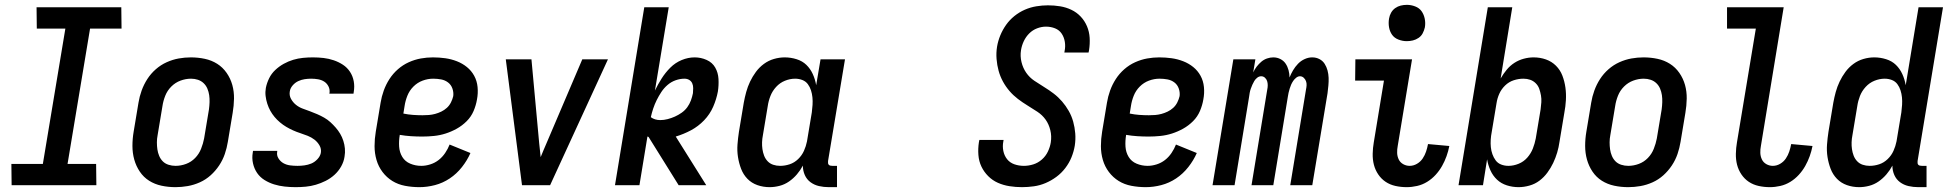

<svg xmlns="http://www.w3.org/2000/svg" viewBox="-20 -765 8045 793"><path d="M378 0H28L27 -88H157L250 -647H132L131 -735H481L482 -647H352L259 -88H377Z M705 8Q675 8 647 2Q619 -4 596 -18.5Q573 -33 557.5 -56Q542 -79 534.5 -106Q527 -133 527 -162.5Q527 -192 532 -221L552 -341Q556 -366 565 -391Q574 -416 588.5 -438.5Q603 -461 623.5 -479Q644 -497 668.5 -508Q693 -519 718 -523.5Q743 -528 768 -528Q798 -528 826 -522Q854 -516 877 -501.5Q900 -487 916 -464Q932 -441 939.5 -414Q947 -387 946.5 -357.5Q946 -328 941 -299L921 -179Q917 -154 908.5 -129Q900 -104 885 -81.5Q870 -59 850 -41Q830 -23 805.5 -12Q781 -1 755.5 3.5Q730 8 705 8ZM705 -80Q727 -80 748.5 -88Q770 -96 786 -112.5Q802 -129 810.5 -150.5Q819 -172 823 -193L843 -313Q845 -328 845.5 -343Q846 -358 844 -372Q842 -386 836.5 -399Q831 -412 821 -421.5Q811 -431 797.5 -435.5Q784 -440 769 -440Q747 -440 725.5 -432Q704 -424 687.5 -407.5Q671 -391 662.5 -369.5Q654 -348 651 -327L631 -207Q628 -192 628 -177Q628 -162 630 -148Q632 -134 637.5 -121Q643 -108 652.5 -98.5Q662 -89 676 -84.5Q690 -80 705 -80Z M1201 8Q1178 8 1155.5 5.5Q1133 3 1112 -3.5Q1091 -10 1072.5 -21.5Q1054 -33 1042 -50.5Q1030 -68 1025 -90Q1020 -112 1024 -135L1025 -142H1125V-139Q1122 -124 1130 -111Q1138 -98 1150.5 -91Q1163 -84 1178 -82Q1193 -80 1209 -80Q1223 -80 1237.5 -82Q1252 -84 1265.5 -89.5Q1279 -95 1290.5 -107Q1302 -119 1305 -133Q1308 -150 1299.5 -164.5Q1291 -179 1278.5 -188.5Q1266 -198 1251 -204Q1236 -210 1220.5 -215Q1205 -220 1190.5 -226.5Q1176 -233 1162.5 -241Q1149 -249 1136.5 -259.5Q1124 -270 1114 -282Q1104 -294 1096.5 -307.5Q1089 -321 1084 -336.5Q1079 -352 1077 -368.5Q1075 -385 1078 -402Q1082 -422 1091.5 -441.5Q1101 -461 1117 -476Q1133 -491 1152 -501.5Q1171 -512 1191 -518Q1211 -524 1231.5 -526Q1252 -528 1272 -528Q1295 -528 1316.5 -525.5Q1338 -523 1358.5 -516Q1379 -509 1396.5 -497.5Q1414 -486 1425.5 -468.5Q1437 -451 1441 -429.5Q1445 -408 1441 -385L1440 -378H1340L1341 -381Q1343 -396 1336.5 -408.5Q1330 -421 1319 -428Q1308 -435 1294 -437.5Q1280 -440 1265 -440Q1252 -440 1238.5 -438Q1225 -436 1212 -430Q1199 -424 1189 -412.5Q1179 -401 1177 -388Q1174 -371 1182 -356.5Q1190 -342 1202.5 -332Q1215 -322 1230 -316.5Q1245 -311 1260 -305.5Q1275 -300 1290 -293.5Q1305 -287 1319 -279Q1333 -271 1344.5 -260.5Q1356 -250 1366.5 -238Q1377 -226 1385 -212.5Q1393 -199 1398 -183.5Q1403 -168 1404.5 -151.5Q1406 -135 1403 -118Q1400 -97 1389 -77.5Q1378 -58 1361.5 -43Q1345 -28 1325 -18Q1305 -8 1284.5 -2Q1264 4 1243 6Q1222 8 1201 8Z M1712 8Q1682 8 1653 2.5Q1624 -3 1600.5 -17.5Q1577 -32 1560 -54.5Q1543 -77 1535 -104.5Q1527 -132 1527 -161.5Q1527 -191 1532 -221L1552 -341Q1556 -366 1565 -391Q1574 -416 1588.5 -438.5Q1603 -461 1623.5 -479Q1644 -497 1668.5 -508Q1693 -519 1718 -523.5Q1743 -528 1768 -528Q1794 -528 1819 -524.5Q1844 -521 1867 -512Q1890 -503 1908.5 -488Q1927 -473 1938.5 -452Q1950 -431 1952.5 -405.5Q1955 -380 1950 -354Q1946 -330 1936 -306.5Q1926 -283 1907.5 -264.5Q1889 -246 1866.5 -233.5Q1844 -221 1820.5 -213.5Q1797 -206 1772.5 -203.5Q1748 -201 1724 -201Q1701 -201 1677.5 -202.5Q1654 -204 1631 -208V-207Q1627 -183 1628.5 -159.5Q1630 -136 1641.5 -117Q1653 -98 1674.5 -89Q1696 -80 1720 -80Q1738 -80 1757 -86Q1776 -92 1791.5 -104Q1807 -116 1818.5 -133Q1830 -150 1837 -168L1923 -133Q1910 -103 1888 -75Q1866 -47 1837.5 -28Q1809 -9 1776.5 -0.5Q1744 8 1712 8ZM1725 -289Q1738 -289 1751 -290Q1764 -291 1777 -294.5Q1790 -298 1802.5 -304Q1815 -310 1825.5 -319.5Q1836 -329 1842.5 -342Q1849 -355 1852 -368Q1854 -384 1848.5 -399.5Q1843 -415 1830.5 -424.5Q1818 -434 1802 -437Q1786 -440 1769 -440Q1747 -440 1725.5 -432Q1704 -424 1687.5 -407.5Q1671 -391 1662.5 -369.5Q1654 -348 1651 -327L1646 -296Q1665 -292 1685 -290.5Q1705 -289 1725 -289Z M2136 0 2069 -520H2175L2207 -173Q2209 -159 2210 -145Q2211 -131 2213 -116Q2219 -131 2225 -145Q2231 -159 2237 -173L2385 -520H2491L2252 0Z M2897 0H2783L2659 -199Q2658 -200 2656.5 -200.5Q2655 -201 2654 -201L2621 0H2520L2641 -735H2742L2685 -391Q2697 -416 2712.5 -440.5Q2728 -465 2748.5 -485.5Q2769 -506 2795.5 -517Q2822 -528 2849 -528Q2875 -528 2898.5 -517.5Q2922 -507 2934 -486Q2946 -465 2947.5 -439Q2949 -413 2945 -387Q2939 -355 2925.5 -324Q2912 -293 2888 -268Q2864 -243 2834 -227Q2804 -211 2771 -201ZM2707 -269Q2722 -269 2737.5 -273Q2753 -277 2767.5 -283.5Q2782 -290 2795.5 -299.5Q2809 -309 2818.5 -322Q2828 -335 2833.5 -350Q2839 -365 2842 -380Q2843 -390 2843 -401Q2843 -412 2839 -421Q2835 -430 2826.5 -435Q2818 -440 2807 -440Q2789 -440 2770.5 -433.5Q2752 -427 2737 -414Q2722 -401 2711.5 -385Q2701 -369 2692.5 -352Q2684 -335 2678 -317Q2672 -299 2668 -281Q2676 -275 2686 -272Q2696 -269 2707 -269Z M3159 8Q3132 8 3108 -0.5Q3084 -9 3067 -26.5Q3050 -44 3041 -67.5Q3032 -91 3028 -116.5Q3024 -142 3026 -168.5Q3028 -195 3032 -221L3052 -341Q3056 -363 3062 -385Q3068 -407 3078 -428Q3088 -449 3102 -468Q3116 -487 3135 -501Q3154 -515 3176.5 -521.5Q3199 -528 3221 -528Q3246 -528 3270 -520.5Q3294 -513 3310.5 -497Q3327 -481 3337 -459Q3347 -437 3351 -413L3369 -520H3470L3400 -100Q3400 -96 3400 -92Q3400 -88 3402.5 -85Q3405 -82 3409 -81Q3413 -80 3418 -80H3437V8H3403Q3382 8 3362.5 3.5Q3343 -1 3327.5 -12.5Q3312 -24 3304 -42Q3296 -60 3296 -81Q3286 -62 3271.5 -45Q3257 -28 3239 -15.5Q3221 -3 3200 2.5Q3179 8 3159 8ZM3202 -80Q3222 -80 3241.5 -86.5Q3261 -93 3276.5 -108Q3292 -123 3300.5 -142Q3309 -161 3313 -181L3333 -301Q3335 -316 3336 -332Q3337 -348 3335.5 -363Q3334 -378 3329.5 -392Q3325 -406 3316.5 -417.5Q3308 -429 3294 -434.5Q3280 -440 3264 -440Q3243 -440 3222 -431.5Q3201 -423 3185.5 -406Q3170 -389 3162 -368.5Q3154 -348 3151 -327L3131 -207Q3128 -192 3127.5 -177.5Q3127 -163 3129 -149Q3131 -135 3136 -122Q3141 -109 3150.5 -99Q3160 -89 3173.5 -84.5Q3187 -80 3202 -80Z M4201 8Q4175 8 4149.5 4Q4124 0 4101.5 -10Q4079 -20 4061.5 -37.5Q4044 -55 4033.5 -77Q4023 -99 4021 -125Q4019 -151 4023 -177L4025 -187H4125L4124 -181Q4120 -161 4124 -141.5Q4128 -122 4139.5 -107.5Q4151 -93 4169.5 -86.5Q4188 -80 4209 -80Q4228 -80 4247.5 -86Q4267 -92 4283 -106Q4299 -120 4308 -139Q4317 -158 4320 -177Q4324 -203 4318 -227.5Q4312 -252 4298.5 -271Q4285 -290 4264.5 -303.5Q4244 -317 4223.5 -329.5Q4203 -342 4184 -356.5Q4165 -371 4149.5 -389Q4134 -407 4122.5 -428Q4111 -449 4104.5 -472.5Q4098 -496 4096 -521.5Q4094 -547 4098 -572Q4102 -596 4111.5 -619Q4121 -642 4135.5 -662.5Q4150 -683 4170 -699Q4190 -715 4213 -725Q4236 -735 4260.5 -739Q4285 -743 4308 -743Q4334 -743 4358.5 -739Q4383 -735 4405 -724.5Q4427 -714 4443.5 -696.5Q4460 -679 4469.5 -656.5Q4479 -634 4480.5 -609Q4482 -584 4478 -558L4476 -548H4376L4377 -554Q4381 -573 4378 -592Q4375 -611 4365 -626Q4355 -641 4337.5 -648Q4320 -655 4300 -655Q4282 -655 4263.5 -648Q4245 -641 4231 -627Q4217 -613 4208.5 -595Q4200 -577 4197 -558Q4193 -533 4199 -508.5Q4205 -484 4218.5 -464.5Q4232 -445 4252 -431.5Q4272 -418 4292.5 -405.5Q4313 -393 4332 -378.5Q4351 -364 4366.5 -346Q4382 -328 4394 -307Q4406 -286 4412.5 -262.5Q4419 -239 4421 -214Q4423 -189 4419 -163Q4415 -139 4405.5 -115.5Q4396 -92 4380 -71Q4364 -50 4343 -34.5Q4322 -19 4298.5 -9Q4275 1 4250 4.5Q4225 8 4201 8Z M4712 8Q4682 8 4653 2.5Q4624 -3 4600.5 -17.5Q4577 -32 4560 -54.5Q4543 -77 4535 -104.5Q4527 -132 4527 -161.5Q4527 -191 4532 -221L4552 -341Q4556 -366 4565 -391Q4574 -416 4588.5 -438.5Q4603 -461 4623.5 -479Q4644 -497 4668.5 -508Q4693 -519 4718 -523.5Q4743 -528 4768 -528Q4794 -528 4819 -524.5Q4844 -521 4867 -512Q4890 -503 4908.5 -488Q4927 -473 4938.5 -452Q4950 -431 4952.5 -405.5Q4955 -380 4950 -354Q4946 -330 4936 -306.5Q4926 -283 4907.5 -264.5Q4889 -246 4866.5 -233.5Q4844 -221 4820.5 -213.5Q4797 -206 4772.5 -203.5Q4748 -201 4724 -201Q4701 -201 4677.5 -202.5Q4654 -204 4631 -208V-207Q4627 -183 4628.5 -159.5Q4630 -136 4641.5 -117Q4653 -98 4674.5 -89Q4696 -80 4720 -80Q4738 -80 4757 -86Q4776 -92 4791.5 -104Q4807 -116 4818.5 -133Q4830 -150 4837 -168L4923 -133Q4910 -103 4888 -75Q4866 -47 4837.5 -28Q4809 -9 4776.5 -0.5Q4744 8 4712 8ZM4725 -289Q4738 -289 4751 -290Q4764 -291 4777 -294.5Q4790 -298 4802.5 -304Q4815 -310 4825.5 -319.5Q4836 -329 4842.5 -342Q4849 -355 4852 -368Q4854 -384 4848.5 -399.5Q4843 -415 4830.5 -424.5Q4818 -434 4802 -437Q4786 -440 4769 -440Q4747 -440 4725.5 -432Q4704 -424 4687.5 -407.5Q4671 -391 4662.5 -369.5Q4654 -348 4651 -327L4646 -296Q4665 -292 4685 -290.5Q4705 -289 4725 -289Z M4988 0 5074 -520H5165L5156 -466Q5162 -479 5170.5 -490Q5179 -501 5189.5 -510Q5200 -519 5213 -523.5Q5226 -528 5239 -528Q5255 -528 5268.5 -521Q5282 -514 5290 -502Q5298 -490 5302 -475Q5306 -460 5306 -445Q5312 -460 5320.5 -474.5Q5329 -489 5341 -501.5Q5353 -514 5368.5 -521Q5384 -528 5399 -528H5400Q5416 -528 5429.5 -521Q5443 -514 5451 -501.5Q5459 -489 5463 -474Q5467 -459 5467.5 -443.5Q5468 -428 5466.5 -412Q5465 -396 5463 -380L5400 0H5309L5374 -395Q5376 -404 5376.5 -413Q5377 -422 5374 -430Q5371 -438 5364.5 -444Q5358 -450 5349 -450Q5341 -450 5333.5 -444Q5326 -438 5321 -430.5Q5316 -423 5312.5 -415Q5309 -407 5306.5 -398.5Q5304 -390 5302 -381.5Q5300 -373 5299 -365L5239 0H5149L5214 -395Q5216 -404 5216 -413Q5216 -422 5213.5 -430Q5211 -438 5204.5 -444Q5198 -450 5189 -450Q5180 -450 5172.5 -444Q5165 -438 5160.5 -430.5Q5156 -423 5152.5 -415Q5149 -407 5146 -398.5Q5143 -390 5141.5 -381.5Q5140 -373 5139 -365L5079 0Z M5790 8Q5766 8 5743.5 3Q5721 -2 5703 -14Q5685 -26 5672.5 -44.5Q5660 -63 5654.5 -84.5Q5649 -106 5649.5 -130Q5650 -154 5654 -177L5696 -432H5577L5578 -520H5812L5753 -163Q5750 -148 5750.5 -133.5Q5751 -119 5757 -106.5Q5763 -94 5775.5 -87Q5788 -80 5802 -80Q5818 -80 5832.5 -88.5Q5847 -97 5856 -110.5Q5865 -124 5870 -139Q5875 -154 5878 -170L5966 -162Q5962 -141 5954.5 -120Q5947 -99 5936 -79.5Q5925 -60 5909.5 -43Q5894 -26 5874.5 -14Q5855 -2 5833 3Q5811 8 5790 8ZM5790 -595Q5773 -595 5756 -601.5Q5739 -608 5729.5 -621.5Q5720 -635 5717 -652.5Q5714 -670 5717 -688Q5719 -701 5725.5 -712.5Q5732 -724 5742.5 -731.5Q5753 -739 5765.5 -742Q5778 -745 5791 -745Q5808 -745 5825 -738.5Q5842 -732 5851.5 -718.5Q5861 -705 5864.5 -687.5Q5868 -670 5865 -652Q5862 -639 5856 -627.5Q5850 -616 5839 -608.5Q5828 -601 5815.5 -598Q5803 -595 5790 -595Z M6252 8Q6227 8 6203.5 0.5Q6180 -7 6163 -23Q6146 -39 6136 -61Q6126 -83 6122 -107L6105 0H6004L6125 -735H6226L6178 -441Q6189 -460 6203 -477Q6217 -494 6235 -505.5Q6253 -517 6273.5 -522.5Q6294 -528 6314 -528Q6341 -528 6365 -519.5Q6389 -511 6406.5 -493.5Q6424 -476 6433 -452.5Q6442 -429 6445.5 -403.5Q6449 -378 6447.5 -351.5Q6446 -325 6441 -299L6421 -179Q6418 -157 6411.5 -135Q6405 -113 6395 -92Q6385 -71 6371 -52Q6357 -33 6338.5 -19Q6320 -5 6297 1.5Q6274 8 6252 8ZM6210 -80Q6231 -80 6252 -88.5Q6273 -97 6288 -114Q6303 -131 6311 -151.5Q6319 -172 6323 -193L6343 -313Q6345 -328 6346 -342.5Q6347 -357 6344.5 -371Q6342 -385 6337.5 -398Q6333 -411 6323 -421Q6313 -431 6300 -435.5Q6287 -440 6272 -440Q6252 -440 6232 -433.5Q6212 -427 6196.5 -412Q6181 -397 6172.5 -378Q6164 -359 6161 -339L6141 -219Q6138 -204 6137 -188Q6136 -172 6137.5 -157Q6139 -142 6144 -128Q6149 -114 6157.5 -102.5Q6166 -91 6180 -85.5Q6194 -80 6210 -80Z M6705 8Q6675 8 6647 2Q6619 -4 6596 -18.5Q6573 -33 6557.5 -56Q6542 -79 6534.5 -106Q6527 -133 6527 -162.5Q6527 -192 6532 -221L6552 -341Q6556 -366 6565 -391Q6574 -416 6588.5 -438.5Q6603 -461 6623.5 -479Q6644 -497 6668.5 -508Q6693 -519 6718 -523.5Q6743 -528 6768 -528Q6798 -528 6826 -522Q6854 -516 6877 -501.5Q6900 -487 6916 -464Q6932 -441 6939.5 -414Q6947 -387 6946.5 -357.5Q6946 -328 6941 -299L6921 -179Q6917 -154 6908.5 -129Q6900 -104 6885 -81.5Q6870 -59 6850 -41Q6830 -23 6805.5 -12Q6781 -1 6755.5 3.5Q6730 8 6705 8ZM6705 -80Q6727 -80 6748.5 -88Q6770 -96 6786 -112.5Q6802 -129 6810.5 -150.5Q6819 -172 6823 -193L6843 -313Q6845 -328 6845.5 -343Q6846 -358 6844 -372Q6842 -386 6836.5 -399Q6831 -412 6821 -421.5Q6811 -431 6797.5 -435.5Q6784 -440 6769 -440Q6747 -440 6725.5 -432Q6704 -424 6687.5 -407.5Q6671 -391 6662.5 -369.5Q6654 -348 6651 -327L6631 -207Q6628 -192 6628 -177Q6628 -162 6630 -148Q6632 -134 6637.5 -121Q6643 -108 6652.5 -98.5Q6662 -89 6676 -84.5Q6690 -80 6705 -80Z M7290 8Q7266 8 7243.5 3Q7221 -2 7203 -14Q7185 -26 7172.5 -44.5Q7160 -63 7154.5 -84.5Q7149 -106 7149.5 -130Q7150 -154 7154 -177L7232 -647H7113V-735H7347L7253 -163Q7250 -148 7250.5 -133.5Q7251 -119 7257 -106.5Q7263 -94 7275.5 -87Q7288 -80 7302 -80Q7318 -80 7332.5 -88.5Q7347 -97 7356 -110.5Q7365 -124 7370 -139Q7375 -154 7378 -170L7466 -162Q7462 -141 7454.5 -120Q7447 -99 7436 -79.5Q7425 -60 7409.5 -43Q7394 -26 7374.5 -14Q7355 -2 7333 3Q7311 8 7290 8Z M7659 8Q7632 8 7608 -0.5Q7584 -9 7567 -26.5Q7550 -44 7541 -67.5Q7532 -91 7528 -116.5Q7524 -142 7526 -168.5Q7528 -195 7532 -221L7552 -341Q7556 -363 7562 -385Q7568 -407 7578 -428Q7588 -449 7602 -468Q7616 -487 7635 -501Q7654 -515 7676.5 -521.5Q7699 -528 7721 -528Q7746 -528 7770 -520.5Q7794 -513 7810.5 -497Q7827 -481 7837 -459Q7847 -437 7851 -413L7904 -735H8005L7900 -100Q7900 -96 7900 -92Q7900 -88 7902.5 -85Q7905 -82 7909 -81Q7913 -80 7918 -80H7937V8H7903Q7882 8 7862.5 3.5Q7843 -1 7827.5 -12.5Q7812 -24 7804 -42Q7796 -60 7796 -81Q7786 -62 7771.5 -45Q7757 -28 7739 -15.5Q7721 -3 7700 2.5Q7679 8 7659 8ZM7702 -80Q7722 -80 7741.5 -86.5Q7761 -93 7776.5 -108Q7792 -123 7800.5 -142Q7809 -161 7813 -181L7833 -301Q7835 -316 7836 -332Q7837 -348 7835.5 -363Q7834 -378 7829.5 -392Q7825 -406 7816.5 -417.5Q7808 -429 7794 -434.5Q7780 -440 7764 -440Q7743 -440 7722 -431.5Q7701 -423 7685.5 -406Q7670 -389 7662 -368.5Q7654 -348 7651 -327L7631 -207Q7628 -192 7627.5 -177.5Q7627 -163 7629 -149Q7631 -135 7636 -122Q7641 -109 7650.5 -99Q7660 -89 7673.5 -84.5Q7687 -80 7702 -80Z"/></svg>

Font: Iosevka Semibold
Style: Italic
Weight: 600
Italic angle: -9°
Monospace: yes
Designer: Belleve Invis
Foundry: Belleve Invis
Version: Version 32.5.0; ttfautohint (v1.8.4)